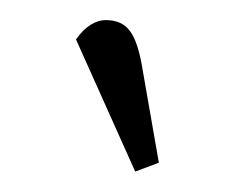

<svg xmlns="http://www.w3.org/2000/svg" viewBox="-20 -663 228 190"><path d="M55.2 -624Q68.8 -643.1 85 -643.1Q100.6 -643.1 108.6 -632.3Q116.7 -621.6 121.1 -594.2L137.2 -502L113.8 -493.2Z"/></svg>

Font: Dihjauti S
Style: Italic
Weight: 400
Italic angle: -9°
Designer: T. Christopher White
Version: Version 3.0.0